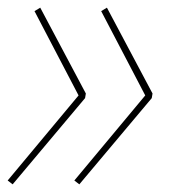

<svg xmlns="http://www.w3.org/2000/svg" viewBox="-26 -521 448 501"><path d="M-6 -50 179 -272 64 -492 79 -501 198 -277 196 -265 7 -40ZM168 -50 353 -272 238 -492 253 -501 372 -277 370 -265 181 -40Z"/></svg>

Font: Georama ExtraCondensed Thin Thin
Style: Italic
Weight: 250
Italic angle: -9°
Version: Version 1.001